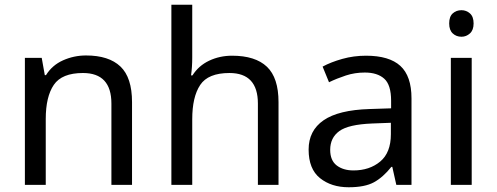

<svg xmlns="http://www.w3.org/2000/svg" viewBox="-20 -780 2095 810"><path d="M343 -546Q439 -546 488 -499.5Q537 -453 537 -349V0H450V-343Q450 -472 330 -472Q241 -472 207 -422Q173 -372 173 -278V0H85V-536H156L169 -463H174Q200 -505 246 -525.5Q292 -546 343 -546Z M791 -537Q791 -497 786 -462H792Q818 -503 862.5 -524Q907 -545 959 -545Q1057 -545 1106 -498.5Q1155 -452 1155 -349V0H1068V-343Q1068 -472 948 -472Q858 -472 824.5 -421.5Q791 -371 791 -277V0H703V-760H791Z M1524 -545Q1622 -545 1669 -502Q1716 -459 1716 -365V0H1652L1635 -76H1631Q1596 -32 1557.5 -11Q1519 10 1451 10Q1378 10 1330 -28.5Q1282 -67 1282 -149Q1282 -229 1345 -272.5Q1408 -316 1539 -320L1630 -323V-355Q1630 -422 1601 -448Q1572 -474 1519 -474Q1477 -474 1439 -461.5Q1401 -449 1368 -433L1341 -499Q1376 -518 1424 -531.5Q1472 -545 1524 -545ZM1550 -259Q1450 -255 1411.5 -227Q1373 -199 1373 -148Q1373 -103 1400.5 -82Q1428 -61 1471 -61Q1539 -61 1584 -98.5Q1629 -136 1629 -214V-262Z M1927 -737Q1947 -737 1962.5 -723.5Q1978 -710 1978 -681Q1978 -653 1962.5 -639Q1947 -625 1927 -625Q1905 -625 1890 -639Q1875 -653 1875 -681Q1875 -710 1890 -723.5Q1905 -737 1927 -737ZM1970 -536V0H1882V-536Z"/></svg>

Font: Noto Sans Phoenician
Style: Regular
Weight: 400
Designer: Monotype Design Team
Foundry: Monotype Imaging Inc.
Version: Version 2.001; ttfautohint (v1.8.4.7-5d5b)